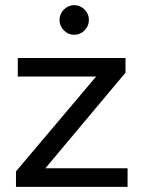

<svg xmlns="http://www.w3.org/2000/svg" viewBox="-20 -725 557 745"><path d="M211 -648Q211 -671 228 -688Q245 -705 268 -705Q291 -705 308 -688Q325 -671 325 -648Q325 -624 308 -607Q291 -590 268 -590Q245 -590 228 -607Q211 -624 211 -648ZM42 -60 353 -428H49V-500H467V-443L156 -72H475V0H42Z"/></svg>

Font: Oakes Grotesk
Style: Regular
Weight: 400
Designer: Samuel Oakes
Foundry: Samuel Oakes
Version: Version 1.000;PS 001.000;hotconv 1.0.88;makeotf.lib2.5.64775